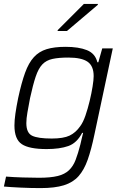

<svg xmlns="http://www.w3.org/2000/svg" viewBox="-21 -758 640 984"><path d="M187 206Q138 206 84.5 203.5Q31 201 -1 198L10 147Q48 150 95 151.5Q142 153 179 153Q238 153 274.5 144Q311 135 332.5 114.5Q354 94 366.5 61.5Q379 29 391 -18Q394 -32 398 -48.5Q402 -65 405 -77H400Q373 -25 329 -9.5Q285 6 218 6Q129 6 91 -19Q53 -44 53 -115Q53 -141 58 -176Q63 -211 72 -255Q89 -334 107.5 -385Q126 -436 152.5 -465Q179 -494 218 -506Q257 -518 315 -518Q382 -518 424.5 -501Q467 -484 478 -439H483L503 -510H557L463 -69Q447 8 428.5 60.5Q410 113 381.5 145Q353 177 306.5 191.5Q260 206 187 206ZM244 -48Q304 -48 335.5 -63Q367 -78 390 -111Q405 -131 417 -166Q429 -201 438.5 -240.5Q448 -280 453.5 -314.5Q459 -349 459 -368Q459 -420 428 -441.5Q397 -463 329 -463Q280 -463 248 -456Q216 -449 196 -428Q176 -407 162 -365.5Q148 -324 133 -255Q125 -213 119.5 -181.5Q114 -150 114 -127Q114 -77 143.5 -62.5Q173 -48 244 -48ZM274 -599 275 -604 409 -738H481L480 -733L322 -599Z"/></svg>

Font: Saira Light
Style: Italic
Weight: 300
Italic angle: -12°
Designer: Hector Gatti with collaboration of the Omnibus-Type team
Foundry: Omnibus-Type
Version: Version 1.100; ttfautohint (v1.8.3)